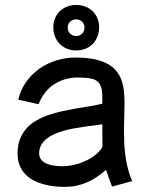

<svg xmlns="http://www.w3.org/2000/svg" viewBox="-20 -723 574 752"><path d="M497.7 -13.7Q487.4 -37.1 481.1 -61.7Q474.9 -86.3 471.4 -111.2Q467.9 -136.1 466.7 -161Q465.6 -185.9 465.6 -210Q465.6 -225.2 465.9 -238.9Q466.3 -252.6 466.6 -265.9Q466.9 -279.2 467.3 -292.7Q467.7 -306.2 467.7 -320.7Q467.7 -345.5 465.1 -368.2Q462.5 -390.9 455.3 -410.4Q448.1 -429.9 434.8 -446Q421.5 -462.2 400.1 -473.6Q378.8 -485 348.2 -491.3Q317.6 -497.6 275.6 -497.6Q237.4 -497.6 200.8 -486.3Q164.2 -475.1 134 -453.7Q103.8 -432.3 82.1 -401.7Q60.4 -371.2 51.6 -332.5L131.2 -314.9Q140.7 -340 156 -359.6Q171.3 -379.2 191.2 -392.4Q211.1 -405.6 234.7 -412.5Q258.3 -419.4 284.2 -419.4Q316.5 -419.4 335.9 -415.5Q355.3 -411.6 365.7 -400.3Q376 -389 378.9 -369Q381.8 -348.9 380.7 -316.9Q358.5 -311.3 332.3 -307.1Q306.2 -303 278.7 -298.2Q251.2 -293.3 223.4 -287.4Q195.6 -281.4 170 -272.5Q144.5 -263.7 122.5 -251.1Q100.5 -238.5 84 -220.3Q67.6 -202.1 58.2 -178Q48.8 -153.9 48.8 -121.7Q48.8 -95.9 56.6 -76.2Q64.3 -56.4 77.9 -41.9Q91.4 -27.3 109.3 -17.6Q127.1 -7.9 147.6 -2Q168.1 3.9 189.9 6.4Q211.7 8.9 232.7 8.9Q257.2 8.9 278.8 4.5Q300.4 0 320.4 -8.7Q340.5 -17.3 358.9 -29.7Q377.3 -42.1 395.6 -57.6Q401 -41 406.7 -24.4Q412.5 -7.8 418.9 7.9ZM381.2 -148.2Q376.3 -138.5 367.4 -128.9Q358.4 -119.3 346.5 -110.9Q334.6 -102.5 320.5 -95.4Q306.4 -88.3 290.5 -83.1Q274.7 -77.9 257.8 -74.9Q240.8 -71.9 223.9 -71.9Q213.3 -71.9 202.3 -72.9Q191.3 -74 181.2 -76.1Q171 -78.2 162.3 -82.1Q153.6 -85.9 147.2 -91.4Q140.7 -96.9 137 -104.5Q133.3 -112.1 133.3 -121.7Q133.3 -140.1 141.1 -154.4Q148.9 -168.7 162.4 -179.5Q175.9 -190.3 193.7 -198.1Q211.5 -205.9 231.4 -211.4Q251.3 -216.9 272.4 -220.6Q293.5 -224.4 313.3 -227.1Q333.1 -229.7 350.5 -231.9Q367.8 -234 380.7 -236.2ZM188.8 -615.2Q188.8 -595.7 195.6 -579.2Q202.4 -562.6 214.4 -550.6Q226.4 -538.6 242.8 -532Q259.2 -525.4 278.7 -525.4Q297.7 -525.4 314.3 -532Q330.8 -538.6 342.8 -550.6Q354.7 -562.6 361.5 -579.2Q368.3 -595.7 368.3 -615.2Q368.3 -635.1 361.5 -651.4Q354.7 -667.7 342.8 -679.3Q330.8 -690.8 314.3 -697.1Q297.7 -703.5 278.7 -703.5Q259.2 -703.5 242.8 -697.1Q226.4 -690.8 214.4 -679.3Q202.4 -667.7 195.6 -651.4Q188.8 -635.1 188.8 -615.2ZM245.2 -615.2Q245.2 -622.1 247.7 -627.9Q250.2 -633.8 254.7 -638Q259.2 -642.2 265.3 -644.7Q271.5 -647.2 278.7 -647.2Q285.5 -647.2 291.4 -644.7Q297.4 -642.2 301.6 -638Q305.9 -633.8 308.4 -627.9Q310.9 -622.1 310.9 -615.2Q310.9 -608 308.4 -601.9Q305.9 -595.7 301.6 -591.2Q297.4 -586.8 291.4 -584.3Q285.5 -581.8 278.7 -581.8Q271.5 -581.8 265.3 -584.3Q259.2 -586.8 254.7 -591.2Q250.2 -595.7 247.7 -601.9Q245.2 -608 245.2 -615.2Z"/></svg>

Font: SaysetthaMai Thin
Style: Regular
Weight: 100
Designer: John M. Durdin
Foundry: Lao Script for Windows
Version: Version 1.101